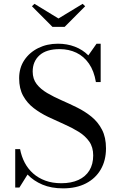

<svg xmlns="http://www.w3.org/2000/svg" viewBox="-20 -994 623 1028"><path d="M318 14.5Q254.5 14.5 207.2 -5.5Q160 -25.5 127.5 -59.5L84 10H61.5V-195.5H87.5Q95 -156 112.5 -122.8Q130 -89.5 157.8 -65Q185.5 -40.5 223 -26.8Q260.5 -13 308.5 -13Q361.5 -13 399.8 -30.5Q438 -48 458.5 -81.2Q479 -114.5 479 -162Q479 -206 457.8 -236.2Q436.5 -266.5 401 -288.5Q365.5 -310.5 323.2 -329Q281 -347.5 238.5 -367.8Q196 -388 160.8 -415Q125.5 -442 104 -480.8Q82.5 -519.5 82.5 -575Q82.5 -630.5 110.2 -672Q138 -713.5 185 -736.8Q232 -760 290 -760Q339 -760 380.5 -744.2Q422 -728.5 453 -697.5L497 -760H519V-554.5H493.5Q483.5 -614.5 456.2 -653.5Q429 -692.5 388.8 -711.8Q348.5 -731 299.5 -731Q228 -731 191.5 -698Q155 -665 155 -611Q155 -571.5 176.2 -544Q197.5 -516.5 232.5 -496Q267.5 -475.5 309.2 -457.2Q351 -439 393 -418.2Q435 -397.5 470 -369Q505 -340.5 526.2 -299.5Q547.5 -258.5 547.5 -200Q547.5 -135 519.5 -86.8Q491.5 -38.5 440 -12Q388.5 14.5 318 14.5ZM261 -850 151 -960.5 164.5 -973.5 293 -895 422.5 -973.5 436 -960.5 326 -850Z"/></svg>

Font: Bodoni Moda 9pt
Style: Regular
Weight: 400
Designer: Owen Earl
Foundry: indestructible type
Version: Version 2.005